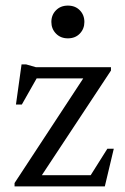

<svg xmlns="http://www.w3.org/2000/svg" viewBox="-20 -666 448 686"><path d="M32 0V-12L277.5 -386H111L58 -292.5H37L57 -436H73L108 -426H376.5V-414L129.5 -40H304L363.5 -134.5H386.5L354.5 0ZM222.5 -529Q196.5 -529 180 -546Q163.5 -563 163.5 -587.5Q163.5 -612.5 180 -629.2Q196.5 -646 222.5 -646Q249 -646 265.2 -629.2Q281.5 -612.5 281.5 -587.5Q281.5 -563 265.2 -546Q249 -529 222.5 -529Z"/></svg>

Font: Newsreader Text
Style: Regular
Weight: 400
Designer: Hugues Gentile
Foundry: Production Type
Version: Version 1.002